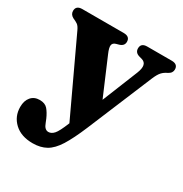

<svg xmlns="http://www.w3.org/2000/svg" viewBox="-165 -606 926 969"><g transform="rotate(30 297.5 -122.0)"><path d="M268.5 56 269.5 54 69.5 -373Q60 -393.5 49.5 -400.8Q39 -408 22.5 -415Q1.5 -426 1.5 -447Q1.5 -478 38 -478H279Q315.5 -478 315.5 -447Q315.5 -423.5 289 -415.5L273 -411Q255 -406 252.8 -391.5Q250.5 -377 264 -346L355 -132.5L438.5 -339.5Q462 -398.5 423.5 -410L405.5 -415Q380 -423 380 -447Q380 -478 416 -478H558.5Q595 -478 595 -447Q595 -437.5 590 -429.5Q585 -421.5 573 -415Q554 -406.5 541.5 -392.8Q529 -379 516.5 -349L359 28.5Q326 107 297.8 152Q269.5 197 236.8 215.5Q204 234 158.5 234Q91 234 52 197.5Q13 161 13 106Q13 69.5 31.5 48Q50 26.5 81.5 26.5Q113 26.5 128.5 44.8Q144 63 156.5 91.5L165 112.5Q176.5 145 199 145Q216 145 231 128.5Q246 112 268.5 56Z"/></g></svg>

Font: Fraunces 9pt Soft
Style: Bold
Weight: 700
Version: Version 1.000;[b76b70a41]